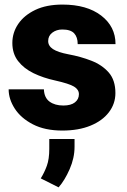

<svg xmlns="http://www.w3.org/2000/svg" viewBox="-20 -558 553 835"><path d="M323.2 -148.4Q323.2 -168.5 302 -181.4Q280.8 -194.3 219.7 -208Q168 -219.2 125.7 -239.7Q83.5 -260.3 58.6 -292.5Q33.7 -324.7 33.7 -371.1Q33.7 -416 59.3 -453.9Q85 -491.7 133.5 -514.9Q182.1 -538.1 251.5 -538.1Q357.9 -538.1 420.2 -490.2Q482.4 -442.4 482.4 -366.2H317.9Q317.9 -396.5 302.5 -413.1Q287.1 -429.7 251 -429.7Q225.6 -429.7 207.5 -416Q189.5 -402.3 189.5 -379.4Q189.5 -358.4 210.4 -344.5Q231.4 -330.6 277.8 -321.8Q331.1 -312 377.4 -293.9Q423.8 -275.9 452.9 -242.7Q481.9 -209.5 481.9 -153.3Q481.9 -106.9 453.6 -69.8Q425.3 -32.7 373.5 -11.5Q321.8 9.8 251 9.8Q175.3 9.8 123 -17.3Q70.8 -44.4 44.2 -85.7Q17.6 -127 17.6 -169.4H170.9Q172.4 -132.8 195.6 -116Q218.8 -99.1 255.4 -99.1Q288.6 -99.1 305.9 -112.8Q323.2 -126.5 323.2 -148.4ZM304.2 46.4V80.1Q304.2 128.9 283 177.5Q261.7 226.1 234.9 256.8L157.2 217.8Q173.3 191.9 183.8 162.8Q194.3 133.8 194.3 89.4V46.4Z"/></svg>

Font: Vazirmatn RD Black
Style: Regular
Weight: 900
Designer: Saber Rastikerdar
Foundry: Saber Rastikerdar
Version: Version 32.102